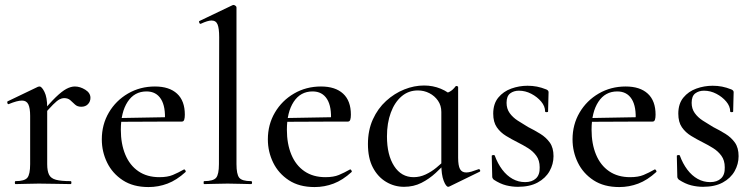

<svg xmlns="http://www.w3.org/2000/svg" viewBox="-20 -745 3051 777"><path d="M149 -271 143 -282Q181 -328 206 -352Q231 -376 249 -385.5Q267 -395 283 -395Q304 -395 325 -382Q346 -369 346 -349Q346 -334 336 -323.5Q326 -313 309 -313Q293 -313 283.5 -322Q274 -331 264.5 -339.5Q255 -348 239 -348Q231 -348 221 -343Q211 -338 194.5 -321.5Q178 -305 149 -271ZM43 0Q40 0 40 -6Q40 -12 43 -12Q79 -12 90.5 -25.5Q102 -39 102 -81V-276Q102 -308 94.5 -323Q87 -338 69 -338Q59 -338 46 -334.5Q33 -331 16 -324Q12 -322 10 -327.5Q8 -333 11 -335L134 -394Q138 -395 140 -395Q149 -395 160 -373Q171 -351 171 -310V-81Q171 -53 178.5 -38Q186 -23 206.5 -17.5Q227 -12 266 -12Q269 -12 269 -6Q269 0 266 0Q240 0 207 -1Q174 -2 137 -2Q110 -2 85.5 -1Q61 0 43 0Z M581 12Q519 12 477 -15.5Q435 -43 413.5 -87Q392 -131 392 -181Q392 -241 420.5 -289.5Q449 -338 498 -366.5Q547 -395 607 -395Q665 -395 696.5 -366Q728 -337 728 -281Q728 -268 725.5 -260.5Q723 -253 716 -253H647Q651 -313 631.5 -344Q612 -375 573 -375Q524 -375 496.5 -333Q469 -291 469 -220Q469 -163 487 -119.5Q505 -76 540 -52Q575 -28 625 -28Q658 -28 679.5 -37Q701 -46 724 -59Q726 -61 729.5 -56.5Q733 -52 731 -49Q695 -16 658 -2Q621 12 581 12ZM446 -252 445 -267 669 -271V-253Z M806 0Q804 0 804 -6Q804 -12 806 -12Q843 -12 854.5 -25.5Q866 -39 866 -81L867 -595Q867 -630 860.5 -646Q854 -662 836 -662Q821 -662 793 -649Q789 -647 786.5 -653Q784 -659 787 -660L921 -724Q923 -725 925 -725Q928 -725 932.5 -722Q937 -719 937 -715V-81Q937 -40 948 -26Q959 -12 996 -12Q1000 -12 1000 -6Q1000 0 996 0Q978 0 953.5 -1Q929 -2 901 -2Q874 -2 849.5 -1Q825 0 806 0Z M1253 12Q1191 12 1149 -15.5Q1107 -43 1085.5 -87Q1064 -131 1064 -181Q1064 -241 1092.5 -289.5Q1121 -338 1170 -366.5Q1219 -395 1279 -395Q1337 -395 1368.5 -366Q1400 -337 1400 -281Q1400 -268 1397.5 -260.5Q1395 -253 1388 -253H1319Q1323 -313 1303.5 -344Q1284 -375 1245 -375Q1196 -375 1168.5 -333Q1141 -291 1141 -220Q1141 -163 1159 -119.5Q1177 -76 1212 -52Q1247 -28 1297 -28Q1330 -28 1351.5 -37Q1373 -46 1396 -59Q1398 -61 1401.5 -56.5Q1405 -52 1403 -49Q1367 -16 1330 -2Q1293 12 1253 12ZM1118 -252 1117 -267 1341 -271V-253Z M1615 11Q1576 11 1542.5 -9Q1509 -29 1489 -67Q1469 -105 1469 -162Q1469 -218 1489 -262Q1509 -306 1542.5 -336.5Q1576 -367 1616 -383Q1656 -399 1696 -399Q1732 -399 1763.5 -386Q1795 -373 1817 -350L1766 -292Q1766 -318 1752.5 -337.5Q1739 -357 1717.5 -368Q1696 -379 1671 -379Q1633 -379 1605 -355Q1577 -331 1561.5 -289Q1546 -247 1546 -193Q1546 -118 1575 -73Q1604 -28 1654 -28Q1679 -28 1702.5 -39Q1726 -50 1746 -66.5Q1766 -83 1783 -100L1791 -93Q1769 -69 1743 -45Q1717 -21 1685.5 -5Q1654 11 1615 11ZM1794 11Q1785 11 1775.5 -13.5Q1766 -38 1766 -81V-360Q1786 -367 1799 -373.5Q1812 -380 1824 -396Q1826 -398 1830 -396.5Q1834 -395 1834 -393V-107Q1834 -75 1841.5 -61Q1849 -47 1867 -47Q1876 -47 1888 -50.5Q1900 -54 1916 -60Q1920 -62 1922.5 -57Q1925 -52 1921 -50L1798 10Q1796 11 1794 11Z M2030 -329Q2030 -305 2042.5 -287.5Q2055 -270 2075 -257Q2095 -244 2117 -231Q2143 -218 2166.5 -203.5Q2190 -189 2205 -168Q2220 -147 2220 -113Q2220 -81 2204 -52.5Q2188 -24 2156 -6.5Q2124 11 2076 11Q2052 11 2028 5Q2004 -1 1978 -18Q1976 -20 1974 -23Q1972 -26 1972 -30L1970 -114Q1970 -117 1975.5 -117.5Q1981 -118 1982 -116Q1994 -83 2012.5 -58.5Q2031 -34 2054.5 -21Q2078 -8 2105 -8Q2133 -8 2149 -23Q2165 -38 2164 -68Q2164 -96 2150.5 -114.5Q2137 -133 2117 -145.5Q2097 -158 2075 -169Q2051 -181 2028 -195Q2005 -209 1990.5 -230Q1976 -251 1976 -285Q1976 -325 1996.5 -350Q2017 -375 2049 -386.5Q2081 -398 2115 -398Q2135 -398 2153 -394.5Q2171 -391 2191 -383Q2200 -379 2200 -372Q2200 -354 2199 -335Q2198 -316 2198 -294Q2198 -291 2192 -291Q2186 -291 2186 -294Q2186 -315 2170 -334Q2154 -353 2130 -365.5Q2106 -378 2080 -378Q2059 -378 2044.5 -367Q2030 -356 2030 -329Z M2486 12Q2424 12 2382 -15.5Q2340 -43 2318.5 -87Q2297 -131 2297 -181Q2297 -241 2325.5 -289.5Q2354 -338 2403 -366.5Q2452 -395 2512 -395Q2570 -395 2601.5 -366Q2633 -337 2633 -281Q2633 -268 2630.5 -260.5Q2628 -253 2621 -253H2552Q2556 -313 2536.5 -344Q2517 -375 2478 -375Q2429 -375 2401.5 -333Q2374 -291 2374 -220Q2374 -163 2392 -119.5Q2410 -76 2445 -52Q2480 -28 2530 -28Q2563 -28 2584.5 -37Q2606 -46 2629 -59Q2631 -61 2634.5 -56.5Q2638 -52 2636 -49Q2600 -16 2563 -2Q2526 12 2486 12ZM2351 -252 2350 -267 2574 -271V-253Z M2779 -329Q2779 -305 2791.5 -287.5Q2804 -270 2824 -257Q2844 -244 2866 -231Q2892 -218 2915.5 -203.5Q2939 -189 2954 -168Q2969 -147 2969 -113Q2969 -81 2953 -52.5Q2937 -24 2905 -6.5Q2873 11 2825 11Q2801 11 2777 5Q2753 -1 2727 -18Q2725 -20 2723 -23Q2721 -26 2721 -30L2719 -114Q2719 -117 2724.5 -117.5Q2730 -118 2731 -116Q2743 -83 2761.5 -58.5Q2780 -34 2803.5 -21Q2827 -8 2854 -8Q2882 -8 2898 -23Q2914 -38 2913 -68Q2913 -96 2899.5 -114.5Q2886 -133 2866 -145.5Q2846 -158 2824 -169Q2800 -181 2777 -195Q2754 -209 2739.5 -230Q2725 -251 2725 -285Q2725 -325 2745.5 -350Q2766 -375 2798 -386.5Q2830 -398 2864 -398Q2884 -398 2902 -394.5Q2920 -391 2940 -383Q2949 -379 2949 -372Q2949 -354 2948 -335Q2947 -316 2947 -294Q2947 -291 2941 -291Q2935 -291 2935 -294Q2935 -315 2919 -334Q2903 -353 2879 -365.5Q2855 -378 2829 -378Q2808 -378 2793.5 -367Q2779 -356 2779 -329Z"/></svg>

Font: Cormorant Infant Light Medium
Style: Regular
Weight: 500
Version: Version 4.001